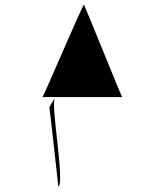

<svg xmlns="http://www.w3.org/2000/svg" viewBox="-20 -724 623 724"><path d="M140 -358H441C441 -350 299 -707 300 -697C300 -707 292 -707 292 -697C292 -707 140 -350 140 -358ZM166 -319C167 -322 200 -20 200 -20C225 -37 172 -317 186 -354Z"/></svg>

Font: Zinc
Style: Regular
Weight: 400
Version: Version 1